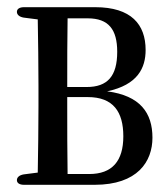

<svg xmlns="http://www.w3.org/2000/svg" viewBox="-20 -527 466 534"><path d="M27 -26C27 -18 34 -13 47 -13H243C363 -13 404 -78 404 -144C404 -213 370 -261 278 -273C363 -291 385 -338 385 -388C385 -459 345 -507 245 -507H47C34 -507 27 -502 27 -494C27 -486 34 -480 46 -478L85 -473C86 -420 87 -341 87 -289V-231C87 -179 86 -100 85 -47L46 -42C34 -40 27 -34 27 -26ZM167 -231V-257H224C295 -257 323 -216 323 -148C323 -79 292 -43 228 -43H168C167 -96 167 -177 167 -231ZM167 -285C167 -348 167 -425 168 -476H224C282 -476 306 -445 306 -383C306 -315 279 -285 221 -285Z"/></svg>

Font: 寒蝉锦书宋 CompactLight
Style: Bold
Weight: 400
Width: 4
Designer: 寒蝉锦书宋{Warren} 思源宋体{Ryoko NISHIZUKA 西塚涼子 (kana & ideographs); Frank Grießhammer (Latin, Greek & Cyrillic); Wenlong ZHANG 
Foundry: Adobe & ChillType
Version: Version 2.000;Glyphs 3.1.1 (3135)